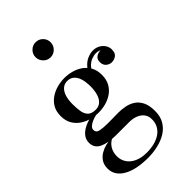

<svg xmlns="http://www.w3.org/2000/svg" viewBox="-298 -853 1210 1210"><g transform="rotate(-45 307.0 -248.5)"><path d="M263 260Q217 260 175.8 252.5Q134.5 245 102.8 228.5Q71 212 52.8 186.8Q34.5 161.5 34.5 126.5Q34.5 93 49.8 70.5Q65 48 88 34.8Q111 21.5 134.5 15.8Q158 10 175 10H194.5Q164 24.5 147.5 51.2Q131 78 131 114.5Q131 146.5 148.2 173Q165.5 199.5 199.2 215.2Q233 231 281.5 231Q317 231 348 223.2Q379 215.5 402.5 199.8Q426 184 439.2 160.2Q452.5 136.5 452.5 105Q452.5 76 437.8 56.5Q423 37 397.2 26.5Q371.5 16 339 16Q328.5 16 304.5 16Q280.5 16 256.2 16Q232 16 221 16Q151 16 108.8 -4Q66.5 -24 66.5 -71.5Q66.5 -99.5 83.2 -120.8Q100 -142 127.8 -156.2Q155.5 -170.5 189.5 -177.5Q223.5 -184.5 259 -184.5L257.5 -167.5Q242 -167.5 222.5 -163.2Q203 -159 185 -151.2Q167 -143.5 155.2 -132.8Q143.5 -122 143.5 -109Q143.5 -84.5 170 -79Q196.5 -73.5 237.5 -73.5Q255 -73.5 271 -73.8Q287 -74 302.5 -74.2Q318 -74.5 332 -74.5Q360 -74.5 390 -69Q420 -63.5 445.8 -47.2Q471.5 -31 487.5 0Q503.5 31 503.5 82Q503.5 130.5 483.2 164.5Q463 198.5 428.5 219.5Q394 240.5 351 250.2Q308 260 263 260ZM245.5 -162Q214 -162 181.2 -170.5Q148.5 -179 121 -197.5Q93.5 -216 76.5 -245.2Q59.5 -274.5 59.5 -316Q59.5 -357.5 76.5 -386.5Q93.5 -415.5 121 -434Q148.5 -452.5 181.2 -461Q214 -469.5 245.5 -469.5Q277.5 -469.5 309.5 -461Q341.5 -452.5 368.2 -434Q395 -415.5 411.2 -386.5Q427.5 -357.5 427.5 -316Q427.5 -274.5 411.2 -245.2Q395 -216 368.2 -197.5Q341.5 -179 309.5 -170.5Q277.5 -162 245.5 -162ZM245.5 -188Q272.5 -188 290.5 -204.5Q308.5 -221 317 -249.8Q325.5 -278.5 325.5 -316Q325.5 -354 317 -382.5Q308.5 -411 290.5 -427.2Q272.5 -443.5 245.5 -443.5Q218.5 -443.5 200.8 -427.2Q183 -411 174.2 -382.5Q165.5 -354 165.5 -316Q165.5 -278.5 170.5 -249.8Q175.5 -221 192.5 -204.5Q209.5 -188 245.5 -188ZM528.5 -327.5Q508 -327.5 491.2 -341.5Q474.5 -355.5 474.5 -381.5Q474.5 -408 491.8 -419.8Q509 -431.5 528.5 -431.5Q548 -431.5 566 -419.8Q584 -408 584 -386H558Q558 -406.5 541.8 -423Q525.5 -439.5 497 -439.5Q479.5 -439.5 457.5 -431.5Q435.5 -423.5 416 -401.8Q396.5 -380 386.5 -339L368 -352.5Q378 -395.5 400.2 -420Q422.5 -444.5 448.2 -454.8Q474 -465 494.5 -465Q521.5 -465 541.8 -453.5Q562 -442 573.5 -423.8Q585 -405.5 585 -386Q585 -352.5 566.8 -340Q548.5 -327.5 528.5 -327.5ZM277 -622.5Q249.5 -622.5 229.8 -642.5Q210 -662.5 210 -690Q210 -718 229.8 -737.5Q249.5 -757 277 -757Q305 -757 324.5 -737.5Q344 -718 344 -690Q344 -662.5 324.5 -642.5Q305 -622.5 277 -622.5Z"/></g></svg>

Font: Bodoni Moda SC 9pt Medium
Style: Regular
Weight: 500
Designer: Owen Earl
Foundry: indestructible type
Version: Version 2.005